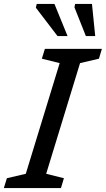

<svg xmlns="http://www.w3.org/2000/svg" viewBox="-40 -955 538 975"><path d="M263 -634.5 172.5 -657 188 -707H477.5L462.5 -657L366.5 -634.5L194.5 -72.5L284.5 -50L269.5 0H-20.5L-5 -50L91 -72.5ZM303 -772H252L142 -916L146.5 -935H236.5ZM443.5 -772H396L338 -918L341.5 -935H427Z"/></svg>

Font: Newsreader Caption
Style: Italic
Weight: 400
Italic angle: -17°
Designer: Hugues Gentile
Foundry: Production Type
Version: Version 1.001